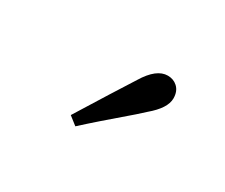

<svg xmlns="http://www.w3.org/2000/svg" viewBox="-52 -951 542 462"><g transform="rotate(30 219.0 -720.5)"><path d="M178 -612 155 -630Q217 -730 251 -783Q279 -829 310 -829Q326 -829 337 -819Q349 -808 349 -788Q349 -761 311 -729Q304 -723 290 -710Q215 -646 178 -612Z"/></g></svg>

Font: GenRyuMin TW M
Style: Regular
Weight: 500
Version: Version 1.501;PS 1;hotconv 16.6.51;makeotf.lib2.5.65220